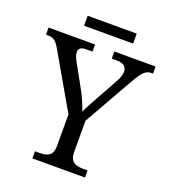

<svg xmlns="http://www.w3.org/2000/svg" viewBox="-157 -958 937 1067"><g transform="rotate(20 311.5 -425.0)"><path d="M177 -791H467V-850H177ZM159 0H470V-42H447C402 -42 365 -51 365 -114V-298L533 -594C567 -654 588 -672 616 -672H628V-714H384V-672H413C451 -672 473 -657 473 -628C473 -612 468 -591 455 -568L391 -453C368 -411 343 -367 331 -339C320 -370 304 -412 281 -453L207 -587C199 -601 189 -621 189 -640C189 -657 197 -672 233 -672H270V-714H-5V-672H8C42 -672 57 -657 79 -619L264 -298V-109C264 -50 226 -42 182 -42H159Z"/></g></svg>

Font: Noto Serif
Style: Regular
Weight: 400
Designer: Monotype Design Team
Foundry: Monotype Imaging Inc.
Version: Version 2.015